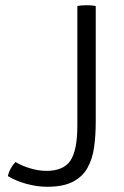

<svg xmlns="http://www.w3.org/2000/svg" viewBox="-20 -706 474 736"><path d="M39.5 -85Q63 -70.5 95.5 -60.8Q128 -51 158 -51Q224 -51 250.2 -90.8Q276.5 -130.5 276.5 -224.5V-683Q291 -686 313 -686Q334 -686 347 -683V-239.5Q347 -187.5 340.8 -142.2Q334.5 -97 315.5 -62.8Q296.5 -28.5 259.2 -9.2Q222 10 161 10Q122.5 10 81.5 -1.2Q40.5 -12.5 10 -31Q17.5 -62.5 39.5 -85Z"/></svg>

Font: Signika Negative SC Light
Style: Regular
Weight: 300
Designer: Anna Giedryś
Foundry: Anna Giedryś
Version: Version 2.000; ttfautohint (v1.8.3) -l 8 -r 50 -G 200 -x 9 -